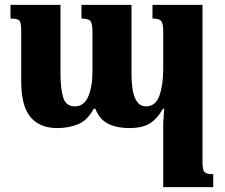

<svg xmlns="http://www.w3.org/2000/svg" viewBox="-20 -512 921 787"><path d="M605 -492V-436Q634 -436 641.5 -425Q649 -414 649 -383V-229Q649 -164 633.5 -120Q618 -76 578 -76Q519 -76 519 -210V-492H314V-436Q342 -436 350.5 -426Q359 -416 359 -381V-217Q359 -156 341.5 -116Q324 -76 287 -76Q251 -76 239.5 -111Q228 -146 228 -210V-492H23V-436Q52 -436 59.5 -427.5Q67 -419 67 -386V-179Q67 -77 105 -32Q143 13 215 13Q261 13 299.5 -2.5Q338 -18 364 -66H371Q388 -22 424 -4.5Q460 13 509 13Q561 13 591.5 -4.5Q622 -22 648 -66H653Q652 -48 650.5 -30.5Q649 -13 649 5V255H854V202Q825 202 817.5 192Q810 182 810 154V-492Z"/></svg>

Font: Noto Serif Armenian SemiCondensed Extra
Style: Regular
Weight: 800
Width: 4
Designer: Monotype Design Team
Foundry: Monotype Imaging Inc.
Version: Version 1.901